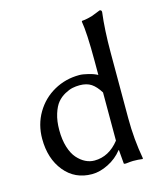

<svg xmlns="http://www.w3.org/2000/svg" viewBox="-107 -779 744 870"><g transform="rotate(-15 265.0 -344.0)"><path d="M360.8 -64Q334.5 -30.3 294.7 -10.3Q254.9 9.8 217.8 9.8Q137.7 9.8 88.9 -50Q40 -109.9 40 -203.1Q40 -270 72 -324.2Q104 -378.4 158.2 -408.7Q212.4 -439 276.9 -439Q293 -439 318.8 -432.6Q344.7 -426.3 360.8 -417V-481.9Q360.8 -616.7 351.1 -669.9L353 -672.9Q367.2 -673.8 381.6 -677.2Q396 -680.7 402.1 -682.6Q408.2 -684.6 424.3 -691.2Q440.4 -697.8 441.9 -698.2Q451.2 -698.2 451.2 -688Q440.9 -607.4 440.9 -500V-191.9Q440.9 -93.8 458 0L456.1 2.9Q436.5 0 411.6 0Q403.3 0 377 2.9Q368.2 2.9 368.2 0L362.8 -64ZM360.8 -108.9V-335Q341.8 -365.7 320.6 -379.9Q299.3 -394 266.1 -394Q249 -394 232.7 -390.6Q216.3 -387.2 195.8 -376Q175.3 -364.7 160.4 -346.9Q145.5 -329.1 135.3 -296.6Q125 -264.2 125 -221.2Q125 -176.3 135.7 -141.6Q146.5 -106.9 164.3 -86.9Q182.1 -66.9 202.4 -56.9Q222.7 -46.9 244.1 -46.9Q312 -46.9 360.8 -108.9Z"/></g></svg>

Font: Linux Biolinum
Style: Regular
Weight: 400
Designer: Philipp H. Poll
Foundry: Philipp H. Poll
Version: Version 0.6.4